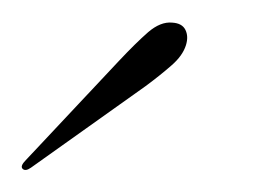

<svg xmlns="http://www.w3.org/2000/svg" viewBox="-45 -647 249 174"><path d="M62.5 -591.5Q78 -608 89.2 -617.8Q100.5 -627.5 111 -626.5Q120 -626 123 -620Q126 -614 123.5 -606Q120.5 -596.5 110.5 -587.8Q100.5 -579 87 -569L-17 -495Q-22 -491.5 -24.5 -494Q-27 -496.5 -21.5 -502Z"/></svg>

Font: Fraunces 72pt S000 Thin
Style: Italic
Weight: 100
Italic angle: -16°
Version: Version 1.000; ttfautohint (v1.8.3)